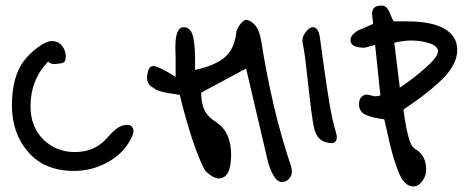

<svg xmlns="http://www.w3.org/2000/svg" viewBox="-20 -608 1692 692"><path d="M156 -383 154 -387Q90 -320 90 -225Q90 -151 136 -105.5Q182 -60 250 -60Q305 -60 344 -90Q354 -97 371 -116.5Q388 -136 404 -147Q420 -158 439 -158Q450 -158 455.5 -151Q461 -144 461 -136Q461 -123 451 -106Q424 -54 367.5 -23Q311 8 247 8Q141 8 82 -59.5Q23 -127 23 -228Q23 -330 65 -387Q86 -415 116.5 -437.5Q147 -460 167 -460Q190 -460 203.5 -443Q217 -426 217 -404Q217 -387 209.5 -383Q202 -379 178 -377Q165 -377 156 -383Z M683 -389V-356Q750 -370 786.5 -398.5Q823 -427 831 -485Q831 -500 843.5 -517.5Q856 -535 867 -537Q910 -528 921 -463Q961 -209 1029 -9Q1032 3 1032 12Q1032 25 1021.5 36.5Q1011 48 996 48Q979 48 965.5 24Q952 0 945 -28L939 -54Q882 -298 867 -361L705 -274Q705 -239 716 -213.5Q727 -188 760 -167Q813 -132 813 -50Q813 35 768 35Q756 35 739.5 24Q723 13 716 1Q676 -77 633 -245L628 -266Q624 -267 609 -269Q594 -271 586.5 -272.5Q579 -274 565 -277Q551 -280 543.5 -284.5Q536 -289 527.5 -294.5Q519 -300 514.5 -308.5Q510 -317 510 -328Q510 -341 515 -355.5Q520 -370 532 -370Q551 -370 613 -331V-400Q613 -404 612.5 -417Q612 -430 612 -437Q612 -510 642 -510Q656 -510 665 -499.5Q674 -489 677.5 -468Q681 -447 682 -431Q683 -415 683 -389Z M1111 -151Q1103 -190 1091 -302Q1079 -414 1073 -442Q1070 -454 1070 -462Q1070 -478 1083 -494Q1096 -510 1107 -510Q1126 -510 1132 -479Q1136 -453 1146.5 -375Q1157 -297 1167.5 -235Q1178 -173 1190 -134Q1194 -120 1194 -113Q1194 -96 1178 -92Q1122 -92 1111 -151Z M1243 -464Q1243 -474 1252.5 -484Q1262 -494 1272.5 -499Q1283 -504 1301 -511.5Q1319 -519 1325 -522Q1325 -525 1323 -539Q1321 -553 1321 -559Q1321 -588 1355 -588Q1368 -588 1375 -579Q1382 -570 1388 -554Q1394 -538 1399 -531H1448Q1535 -531 1581.5 -504.5Q1628 -478 1628 -428Q1628 -400 1612 -371Q1596 -342 1563.5 -312.5Q1531 -283 1504.5 -263Q1478 -243 1434 -213Q1435 -206 1438.5 -182.5Q1442 -159 1445 -144.5Q1448 -130 1453 -111.5Q1458 -93 1465.5 -82Q1473 -71 1483 -67Q1516 -43 1516 2Q1516 26 1502 45Q1488 64 1469 64Q1452 64 1438 49Q1424 34 1412.5 2Q1401 -30 1394.5 -53Q1388 -76 1378 -120.5Q1368 -165 1365 -178Q1319 -184 1296.5 -195Q1274 -206 1274 -232Q1274 -250 1282.5 -258.5Q1291 -267 1301 -267Q1306 -267 1317.5 -264Q1329 -261 1330 -261Q1342 -261 1351 -264L1332 -446Q1296 -436 1293 -436Q1243 -436 1243 -464ZM1559 -424V-426L1558 -428Q1553 -445 1523.5 -453.5Q1494 -462 1463 -462Q1435 -462 1401 -454L1421 -292Q1473 -327 1516 -365.5Q1559 -404 1559 -424Z"/></svg>

Font: Because We Organize
Style: Regular
Weight: 400
Designer: Liz Wetzel, Aaron Williamson, Russ McMullin
Foundry: Red Hat
Version: Version 1.000